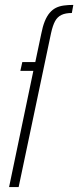

<svg xmlns="http://www.w3.org/2000/svg" viewBox="-20 -763 319 783"><path d="M17 0 116 -474H63L71 -510H124L148 -624Q154 -655 162.5 -676Q171 -697 182.5 -710.5Q194 -724 208 -731Q222 -738 240 -740.5Q258 -743 279 -743L273 -710Q247 -710 230.5 -702Q214 -694 204.5 -676.5Q195 -659 188 -627L56 0Z"/></svg>

Font: Saira UltraCondensed ExtraLight
Style: Italic
Weight: 250
Width: 1
Italic angle: -12°
Designer: Hector Gatti with collaboration of the Omnibus-Type team
Foundry: Omnibus-Type
Version: Version 1.101